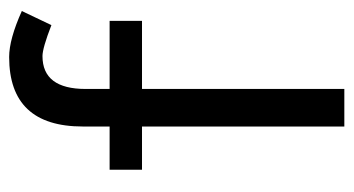

<svg xmlns="http://www.w3.org/2000/svg" viewBox="-192 -562 754 409"><g transform="rotate(-90 184.5 -357.0)"><path d="M268 -714Q306 -714 366 -687L336 -624Q287 -643 270 -643Q200 -643 200 -551V-500H345V-431H200V0H120V-431H28V-500H120V-557Q120 -714 268 -714Z"/></g></svg>

Font: Oak Sans
Style: Regular
Weight: 400
Designer: Erik Kennedy, Walven
Foundry: Erik Kennedy, Walven
Version: Version 1.000